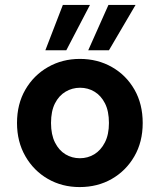

<svg xmlns="http://www.w3.org/2000/svg" viewBox="-20 -747 648 779"><path d="M303 12Q232 12 174.5 -21Q117 -54 83 -113Q49 -172 49 -248Q49 -325 83 -383.5Q117 -442 175 -475Q233 -508 304 -508Q376 -508 434 -475Q492 -442 525.5 -383.5Q559 -325 559 -248Q559 -171 525 -112.5Q491 -54 433.5 -21Q376 12 303 12ZM304 -105Q336 -105 362.5 -121Q389 -137 405.5 -169Q422 -201 422 -248Q422 -296 406 -327.5Q390 -359 363.5 -375Q337 -391 305 -391Q273 -391 246 -375Q219 -359 203 -327.5Q187 -296 187 -248Q187 -201 203 -169Q219 -137 245.5 -121Q272 -105 304 -105ZM338 -543 420 -727H530L422 -543ZM164 -543 235 -727H345L249 -543Z"/></svg>

Font: DM Sans 24pt
Style: Bold
Weight: 700
Designer: Colophon Foundry, Jonny Pinhorn
Foundry: Colophon Foundry
Version: Version 4.004;gftools[0.9.30]